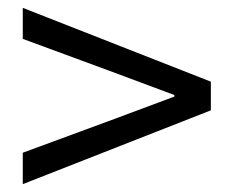

<svg xmlns="http://www.w3.org/2000/svg" viewBox="-20 -615 595 489"><path d="M38 -146 517 -334V-407L38 -595V-516L274 -429L424 -373V-369L274 -313L38 -226Z"/></svg>

Font: Noto Sans CJK KR Regular
Style: Regular
Weight: 400
Designer: Ryoko NISHIZUKA (kana & ideographs); Paul D. Hunt (Latin, Greek & Cyrillic); Wenlong ZHANG (bopomofo); Sandoll Communica
Foundry: Adobe Systems Incorporated
Version: Version 1.004;PS 1.004;hotconv 1.0.82;makeotf.lib2.5.63406